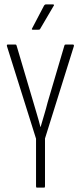

<svg xmlns="http://www.w3.org/2000/svg" viewBox="-20 -859 370 879"><path d="M149 0Q145 0 145 -6V-224L12 -647Q10 -655 15 -655H51Q55 -655 56 -650L133 -390Q141 -362 149.5 -334Q158 -306 165 -278H166Q174 -306 182.5 -334Q191 -362 198 -390L275 -651Q276 -655 280 -655H314Q320 -655 318 -647L186 -225V-6Q186 0 182 0ZM130 -723Q127 -723 126 -724.5Q125 -726 127 -729L182 -834Q186 -839 190 -839H222Q226 -839 227 -836.5Q228 -834 225 -831L164 -727Q163 -723 156 -723Z"/></svg>

Font: Sofia Sans Extra Condensed Light
Style: Regular
Weight: 300
Designer: Botio Nikoltchev, Ani Petrova
Foundry: lettersoup
Version: Version 4.101